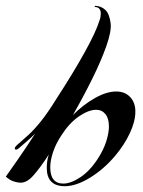

<svg xmlns="http://www.w3.org/2000/svg" viewBox="-69 -624 494 661"><path d="M154 17Q92 17 92 -46Q92 -57 93.5 -68.5Q95 -80 99 -92Q83 -67 69 -48.5Q55 -30 46 -20Q24 5 2 5Q-8 5 -22 0.5Q-36 -4 -49 -16Q-36 -34 -7.5 -75Q21 -116 52 -164Q39 -151 23.5 -137.5Q8 -124 -5 -113Q-9 -109 -14 -109Q-18 -109 -18 -113Q-18 -118 -10 -125Q11 -143 30 -160.5Q49 -178 72 -206.5Q95 -235 126 -285Q182 -371 222 -443Q262 -515 274 -555Q276 -560 277 -566Q278 -572 278 -578Q278 -586 274 -592.5Q270 -599 259 -600Q257 -600 257 -602Q257 -604 259 -604Q280 -603 294 -589.5Q308 -576 312 -543Q315 -516 297 -465Q279 -414 248 -351.5Q217 -289 182 -228Q218 -264 258 -286.5Q298 -309 331 -309Q361 -309 379 -290Q397 -271 397 -240Q397 -206 378 -165.5Q359 -125 327 -87Q288 -41 240.5 -12Q193 17 154 17ZM149 8Q175 8 208 -14Q241 -36 268 -78Q288 -109 297 -138Q306 -167 306 -189Q306 -216 294 -231Q282 -246 262 -246Q236 -246 203 -223.5Q170 -201 143 -159Q123 -129 113.5 -100Q104 -71 104 -48Q104 8 149 8Z"/></svg>

Font: Arizonia
Style: Regular
Weight: 400
Designer: Robert E. Leuschke
Foundry: Robert E. Leuschke
Version: Version 1.010; ttfautohint (v1.8.4.7-5d5b)